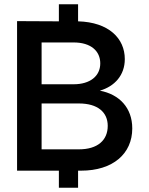

<svg xmlns="http://www.w3.org/2000/svg" viewBox="-20 -800 700 900"><path d="M346 -780H256V-700L60 -701V0H256V80H346V0H360C509 0 600 -79 600 -198C600 -295 539 -358 448 -375C517 -395 565 -447 565 -523C565 -620 490 -696 346 -700ZM325 -405H175V-601H325C407 -601 450 -560 450 -503C450 -443 402 -405 325 -405ZM175 -100V-315H350C438 -315 485 -274 485 -210C485 -143 438 -100 350 -100Z"/></svg>

Font: Goli Medium
Style: Regular
Weight: 500
Designer: jaikishan Patel
Foundry: MagicType
Version: Version 1.000;Glyphs 3.2 (3242)